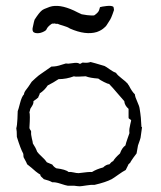

<svg xmlns="http://www.w3.org/2000/svg" viewBox="-20 -653 563 672"><path d="M327 -618 330 -628Q336 -630 353.5 -632Q371 -634 377 -629Q378 -627 379 -618Q379 -617 374 -603.5Q369 -590 366 -585Q364 -582 360 -575.5Q356 -569 353 -564.5Q350 -560 346 -557Q336 -547 319 -541Q280 -529 225 -553Q216 -559 201.5 -563Q187 -567 181 -570Q181 -569 178.5 -569.5Q176 -570 174 -570L171 -571Q168 -570 165.5 -570.5Q163 -571 160 -569Q147 -560 143 -551Q142 -546 129 -540.5Q116 -535 104 -537.5Q92 -540 94 -554Q100 -583 101 -584Q117 -609 126 -616Q131 -621 154 -629Q187 -640 239 -616Q246 -612 252 -609.5Q258 -607 266 -603L285 -600Q287 -600 297.5 -599Q308 -598 311 -600Q325 -610 327 -618ZM124 -395 160 -420Q169 -420 177.5 -421.5Q186 -423 196 -426.5Q206 -430 211 -431Q217 -429 234.5 -432Q252 -435 258 -430Q262 -429 264.5 -431.5Q267 -434 270 -434Q287 -432 297 -436Q306 -434 346 -422Q352 -419 364.5 -410Q377 -401 386 -398Q391 -390 406 -378.5Q421 -367 427 -360Q430 -354 431 -354Q442 -332 452 -323Q453 -313 460.5 -297Q468 -281 469 -271Q474 -241 475 -209Q477 -209 477 -207L472 -171Q471 -167 469.5 -162.5Q468 -158 466 -152.5Q464 -147 463 -144L458 -116Q444 -98 438 -88Q437 -84 432.5 -80.5Q428 -77 428 -74L420 -58Q410 -53 394 -41.5Q378 -30 371 -26Q350 -15 311 -6Q301 -7 282.5 -4Q264 -1 259 -1Q253 -1 239 -3H217Q210 -4 192 -10Q174 -16 163 -15Q153 -21 133 -26Q132 -28 126.5 -32.5Q121 -37 121 -42Q115 -45 105 -53Q100 -58 90 -66Q80 -74 75 -78Q74 -82 64 -100Q62 -102 62 -108Q62 -114 61 -116Q52 -132 39 -174Q39 -196 37 -204Q40 -214 41 -237Q42 -260 42 -264Q44 -268 50 -291.5Q56 -315 64 -323Q64 -330 73 -341Q76 -344 91 -367Q93 -369 104.5 -379.5Q116 -390 124 -395ZM430 -241V-272Q416 -284 415 -299Q410 -304 391.5 -326Q373 -348 362 -359Q358 -359 344 -366Q330 -373 324 -378Q295 -380 280 -386Q274 -386 258.5 -385Q243 -384 239 -386Q212 -376 185 -376Q167 -364 147 -354Q136 -337 119 -326Q119 -323 116.5 -318.5Q114 -314 114 -312Q109 -307 97 -299Q98 -291 92.5 -282.5Q87 -274 86 -272L85 -267Q84 -262 83 -260Q86 -253 83 -206Q83 -202 86 -198.5Q89 -195 89 -192Q88 -182 91.5 -168.5Q95 -155 95 -151Q105 -136 110 -122Q114 -116 126.5 -104.5Q139 -93 144 -85L163 -77Q168 -69 177 -64Q210 -60 220 -51Q227 -52 237.5 -49.5Q248 -47 255 -47Q292 -52 302 -51Q318 -61 341 -67Q351 -77 363 -78Q370 -87 376 -89Q382 -100 400 -116Q407 -136 419 -144Q421 -153 426 -167Q431 -181 433 -187Q432 -195 433 -202.5Q434 -210 436 -218Q438 -226 439 -231Q439 -233 438 -233Q437 -235 433.5 -236.5Q430 -238 430 -241Z"/></svg>

Font: FuturaRenner Light
Style: Regular
Weight: 300
Designer: BSozoo
Foundry: BSozoo
Version: Version 1.001;PS 001.001;hotconv 1.0.70;makeotf.lib2.5.58329